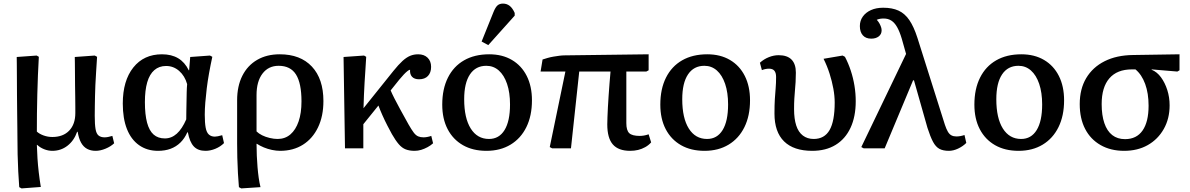

<svg xmlns="http://www.w3.org/2000/svg" viewBox="-20 -825 6621 1068"><path d="M100 223 87 216Q84 176 81.5 129Q79 82 78 33.5Q77 -15 77 -56Q77 -74 76.5 -111Q76 -148 75.5 -196.5Q75 -245 74.5 -296.5Q74 -348 74 -393Q74 -438 73.5 -469.5Q73 -501 73 -508L184 -516L196 -509Q193 -460 191 -407Q189 -354 187.5 -299.5Q186 -245 185.5 -192.5Q185 -140 185 -93Q199 -80 222.5 -71.5Q246 -63 271 -63Q331 -63 365 -98.5Q399 -134 399 -196Q399 -204 399 -227.5Q399 -251 398.5 -283.5Q398 -316 397.5 -351.5Q397 -387 397 -419.5Q397 -452 396.5 -475.5Q396 -499 396 -508L507 -516L520 -509Q517 -461 514.5 -422.5Q512 -384 510.5 -351.5Q509 -319 508.5 -290Q508 -261 507.5 -234.5Q507 -208 507 -181Q507 -133 511.5 -107Q516 -81 528.5 -71Q541 -61 562 -61Q570 -61 581 -63Q592 -65 605 -69L615 -28Q596 -10 567 2Q538 14 512 14Q485 14 464.5 3Q444 -8 431 -31.5Q418 -55 412 -92H409Q392 -43 355.5 -14.5Q319 14 271 14Q248 14 225.5 5Q203 -4 187 -19H185Q186 19 188.5 56.5Q191 94 195.5 133Q200 172 207 215Z M859 14Q798 14 753.5 -17.5Q709 -49 686 -107.5Q663 -166 663 -249Q663 -376 721.5 -449.5Q780 -523 881 -523Q934 -523 971 -501Q1008 -479 1030 -434H1032L1038 -508L1148 -516L1161 -509Q1151 -463 1143 -418.5Q1135 -374 1130 -333Q1125 -292 1122 -255Q1119 -218 1119 -187Q1119 -142 1124 -115Q1129 -88 1142 -76.5Q1155 -65 1175 -65Q1182 -65 1192 -67Q1202 -69 1216 -73L1226 -29Q1206 -9 1178 2.5Q1150 14 1123 14Q1081 14 1058 -10.5Q1035 -35 1025 -89H1022Q1007 -55 983.5 -32Q960 -9 929 2.5Q898 14 859 14ZM897 -55Q934 -55 963.5 -81.5Q993 -108 1016 -161Q1016 -180 1016.5 -205Q1017 -230 1017.5 -257.5Q1018 -285 1018.5 -311Q1019 -337 1021 -357Q1008 -403 976.5 -430.5Q945 -458 904 -458Q865 -458 838.5 -435Q812 -412 799 -367.5Q786 -323 786 -257Q786 -188 798 -143Q810 -98 834.5 -76.5Q859 -55 897 -55Z M1322 223 1309 216Q1306 182 1303.5 138.5Q1301 95 1300 51.5Q1299 8 1299 -26V-267Q1299 -346 1328 -403.5Q1357 -461 1410.5 -492Q1464 -523 1536 -523Q1651 -523 1715 -454.5Q1779 -386 1779 -263Q1779 -179 1749 -116.5Q1719 -54 1665 -20Q1611 14 1538 14Q1517 14 1493 9Q1469 4 1447.5 -5Q1426 -14 1409 -25H1407Q1407 9 1408.5 41.5Q1410 74 1412.5 104.5Q1415 135 1419 163.5Q1423 192 1429 216ZM1524 -52Q1566 -52 1595.5 -77.5Q1625 -103 1641 -149.5Q1657 -196 1657 -261Q1657 -362 1626.5 -410.5Q1596 -459 1530 -459Q1473 -459 1440 -415.5Q1407 -372 1407 -296V-94Q1419 -82 1438 -72.5Q1457 -63 1480.5 -57.5Q1504 -52 1524 -52Z M2286 14Q2258 14 2237 6Q2216 -2 2198 -23Q2180 -44 2160 -79Q2150 -97 2135 -126Q2120 -155 2106.5 -185.5Q2093 -216 2085 -238L2001 -134V0H1899L1891 -508L2005 -516L2017 -509Q2015 -471 2012.5 -436Q2010 -401 2008 -366.5Q2006 -332 2004.5 -296.5Q2003 -261 2002 -223L2168 -430Q2197 -466 2219 -486Q2241 -506 2261.5 -514.5Q2282 -523 2306 -523Q2339 -523 2358.5 -504Q2378 -485 2378 -453Q2378 -421 2360.5 -402.5Q2343 -384 2311 -384Q2285 -384 2272 -398Q2259 -412 2261 -437Q2256 -437 2247 -430Q2238 -423 2226.5 -411Q2215 -399 2201 -382L2153 -322Q2161 -303 2174 -277.5Q2187 -252 2206 -217Q2225 -182 2253 -132Q2269 -104 2281 -88Q2293 -72 2306 -66.5Q2319 -61 2336 -61Q2345 -61 2356 -63Q2367 -65 2379 -69L2389 -28Q2376 -16 2358.5 -6.5Q2341 3 2323 8.5Q2305 14 2286 14Z M2686 14Q2610 14 2555 -17.5Q2500 -49 2470 -106.5Q2440 -164 2440 -243Q2440 -330 2471.5 -393Q2503 -456 2561.5 -489.5Q2620 -523 2701 -523Q2774 -523 2827.5 -491.5Q2881 -460 2910 -402.5Q2939 -345 2939 -267Q2939 -181 2908 -118Q2877 -55 2820 -20.5Q2763 14 2686 14ZM2700 -52Q2756 -52 2786.5 -101.5Q2817 -151 2817 -244Q2817 -310 2800.5 -358.5Q2784 -407 2754.5 -433Q2725 -459 2685 -459Q2626 -459 2594 -411Q2562 -363 2562 -273Q2562 -168 2598.5 -110Q2635 -52 2700 -52ZM2696 -574 2659 -594 2725 -758Q2736 -785 2747.5 -795Q2759 -805 2778 -805Q2799 -805 2815 -792.5Q2831 -780 2843 -753V-738Z M3485 14Q3420 14 3389 -21.5Q3358 -57 3358 -133Q3358 -149 3359 -173.5Q3360 -198 3361.5 -229Q3363 -260 3365.5 -293.5Q3368 -327 3370.5 -361.5Q3373 -396 3376 -427H3202L3156 0H3051L3038 -7L3125 -427H2987L2998 -494Q3010 -498 3025.5 -502.5Q3041 -507 3058.5 -510Q3076 -513 3092 -515Q3108 -517 3120 -517L3588 -523V-434L3575 -427H3464Q3464 -393 3464 -357.5Q3464 -322 3464 -285.5Q3464 -249 3464 -212.5Q3464 -176 3464 -140Q3464 -100 3480 -84.5Q3496 -69 3539 -69Q3549 -69 3561.5 -71Q3574 -73 3588 -78L3602 -33Q3588 -17 3569 -6.5Q3550 4 3529.5 9Q3509 14 3485 14Z M3899 14Q3823 14 3768 -17.5Q3713 -49 3683 -106.5Q3653 -164 3653 -243Q3653 -330 3684.5 -393Q3716 -456 3774.5 -489.5Q3833 -523 3914 -523Q3987 -523 4040.5 -491.5Q4094 -460 4123 -402.5Q4152 -345 4152 -267Q4152 -181 4121 -118Q4090 -55 4033 -20.5Q3976 14 3899 14ZM3913 -52Q3969 -52 3999.5 -101.5Q4030 -151 4030 -244Q4030 -310 4013.5 -358.5Q3997 -407 3967.5 -433Q3938 -459 3898 -459Q3839 -459 3807 -411Q3775 -363 3775 -273Q3775 -168 3811.5 -110Q3848 -52 3913 -52Z M4498 14Q4395 14 4341.5 -38.5Q4288 -91 4288 -193Q4288 -241 4290 -273Q4292 -305 4294.5 -333.5Q4297 -362 4297 -397Q4297 -420 4287.5 -431.5Q4278 -443 4258 -443Q4248 -443 4238 -441Q4228 -439 4218 -435L4207 -476Q4229 -496 4256.5 -507Q4284 -518 4311 -518Q4359 -518 4383 -493.5Q4407 -469 4407 -421Q4407 -392 4405.5 -368.5Q4404 -345 4402 -323Q4400 -301 4398.5 -276Q4397 -251 4397 -218Q4397 -164 4409 -127Q4421 -90 4446 -71Q4471 -52 4506 -52Q4566 -52 4594.5 -101.5Q4623 -151 4623 -255Q4623 -291 4615.5 -332Q4608 -373 4594.5 -415.5Q4581 -458 4561 -498L4667 -516L4680 -509Q4699 -473 4712.5 -432Q4726 -391 4733 -348Q4740 -305 4740 -262Q4740 -176 4711 -114Q4682 -52 4628 -19Q4574 14 4498 14Z M5345 -74 5355 -30Q5336 -11 5309.5 1.5Q5283 14 5258 14Q5226 14 5205.5 3Q5185 -8 5170 -36Q5155 -64 5139 -114L5064 -378H5059L4901 0H4784L4771 -7L5020 -525L4996 -610Q4984 -650 4970 -674.5Q4956 -699 4938 -710.5Q4920 -722 4896 -722Q4884 -722 4875.5 -720.5Q4867 -719 4857 -715Q4867 -704 4872.5 -693.5Q4878 -683 4881 -674Q4884 -665 4884 -656Q4884 -635 4868 -622.5Q4852 -610 4826 -610Q4796 -610 4779.5 -628.5Q4763 -647 4763 -680Q4763 -710 4779.5 -733Q4796 -756 4825 -769Q4854 -782 4893 -782Q4943 -782 4978 -766Q5013 -750 5038 -713.5Q5063 -677 5083 -615L5236 -131Q5244 -107 5252.5 -92.5Q5261 -78 5272.5 -72Q5284 -66 5300 -66Q5311 -66 5322 -68Q5333 -70 5345 -74Z M5646 14Q5570 14 5515 -17.5Q5460 -49 5430 -106.5Q5400 -164 5400 -243Q5400 -330 5431.5 -393Q5463 -456 5521.5 -489.5Q5580 -523 5661 -523Q5734 -523 5787.5 -491.5Q5841 -460 5870 -402.5Q5899 -345 5899 -267Q5899 -181 5868 -118Q5837 -55 5780 -20.5Q5723 14 5646 14ZM5660 -52Q5716 -52 5746.5 -101.5Q5777 -151 5777 -244Q5777 -310 5760.5 -358.5Q5744 -407 5714.5 -433Q5685 -459 5645 -459Q5586 -459 5554 -411Q5522 -363 5522 -273Q5522 -168 5558.5 -110Q5595 -52 5660 -52Z M6233 14Q6158 14 6102 -18Q6046 -50 6016 -108Q5986 -166 5986 -246Q5986 -330 6022 -390.5Q6058 -451 6124.5 -484.5Q6191 -518 6283 -519L6541 -523V-434L6529 -427L6386 -439V-437Q6416 -425 6438 -395Q6460 -365 6473 -324.5Q6486 -284 6486 -239Q6486 -165 6453.5 -107.5Q6421 -50 6364.5 -18Q6308 14 6233 14ZM6238 -51Q6302 -51 6335.5 -99Q6369 -147 6369 -237Q6369 -306 6350 -358Q6331 -410 6296 -439H6276Q6194 -439 6151 -389.5Q6108 -340 6108 -246Q6108 -184 6123 -140Q6138 -96 6167 -73.5Q6196 -51 6238 -51Z"/></svg>

Font: Literata 18pt Medium
Style: Regular
Weight: 500
Designer: Latin by Veronika Burian and Jose Scaglione. Greek by Irene Vlachou. Cyrillic by Vera Evstafieva.
Foundry: TypeTogether
Version: Version 3.103;gftools[0.9.29]